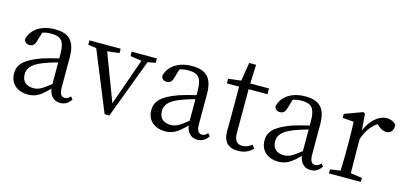

<svg xmlns="http://www.w3.org/2000/svg" viewBox="-61 -1067 3132 1484"><g transform="rotate(15 1505.0 -325.5)"><path d="M360 -114C296 -63 267 -45 225 -45C171 -45 133 -72 133 -132C133 -172 151 -214 248 -251C275 -262 319 -276 360 -287ZM524 -59C509 -43 497 -35 479 -35C452 -35 436 -53 436 -111V-348C436 -478 382 -528 271 -528C165 -528 87 -479 66 -397C68 -373 85 -359 110 -359C136 -359 151 -374 159 -403L181 -477C207 -486 230 -488 251 -488C327 -488 360 -461 360 -351V-319C314 -309 266 -295 227 -283C91 -234 52 -185 52 -118C52 -32 116 14 196 14C261 14 301 -15 362 -77C371 -22 403 12 454 12C489 12 517 -2 541 -38Z M1089 -514H887V-479L978 -466L846 -90L703 -468L799 -479V-514H549V-479L615 -470L810 7H848L1026 -467L1089 -479Z M1458 -114C1394 -63 1365 -45 1323 -45C1269 -45 1231 -72 1231 -132C1231 -172 1249 -214 1346 -251C1373 -262 1417 -276 1458 -287ZM1622 -59C1607 -43 1595 -35 1577 -35C1550 -35 1534 -53 1534 -111V-348C1534 -478 1480 -528 1369 -528C1263 -528 1185 -479 1164 -397C1166 -373 1183 -359 1208 -359C1234 -359 1249 -374 1257 -403L1279 -477C1305 -486 1328 -488 1349 -488C1425 -488 1458 -461 1458 -351V-319C1412 -309 1364 -295 1325 -283C1189 -234 1150 -185 1150 -118C1150 -32 1214 14 1294 14C1359 14 1399 -15 1460 -77C1469 -22 1501 12 1552 12C1587 12 1615 -2 1639 -38Z M1976 -61C1948 -41 1926 -32 1900 -32C1859 -32 1835 -57 1835 -116V-468H1986V-514H1836L1842 -665H1787L1763 -517L1661 -505V-468H1759V-199C1759 -160 1758 -137 1758 -112C1758 -27 1800 14 1876 14C1927 14 1968 -4 1996 -36Z M2364 -114C2300 -63 2271 -45 2229 -45C2175 -45 2137 -72 2137 -132C2137 -172 2155 -214 2252 -251C2279 -262 2323 -276 2364 -287ZM2528 -59C2513 -43 2501 -35 2483 -35C2456 -35 2440 -53 2440 -111V-348C2440 -478 2386 -528 2275 -528C2169 -528 2091 -479 2070 -397C2072 -373 2089 -359 2114 -359C2140 -359 2155 -374 2163 -403L2185 -477C2211 -486 2234 -488 2255 -488C2331 -488 2364 -461 2364 -351V-319C2318 -309 2270 -295 2231 -283C2095 -234 2056 -185 2056 -118C2056 -32 2120 14 2200 14C2265 14 2305 -15 2366 -77C2375 -22 2407 12 2458 12C2493 12 2521 -2 2545 -38Z M2753 -517 2739 -527 2595 -474V-442L2684 -435C2686 -388 2688 -347 2688 -283V-228C2688 -177 2687 -100 2685 -44L2603 -32V0H2858V-32L2766 -45C2765 -101 2764 -177 2764 -228V-319C2789 -388 2821 -434 2868 -465L2882 -453C2902 -436 2921 -424 2946 -424C2985 -424 3002 -449 3002 -492C2991 -514 2958 -528 2926 -528C2863 -528 2799 -474 2763 -386Z"/></g></svg>

Font: Source Han Serif
Style: Regular
Weight: 400
Designer: Ryoko NISHIZUKA 西塚涼子 (kana & ideographs); Frank Grießhammer (Latin, Greek & Cyrillic); Wenlong ZHANG 张文龙 (bopomofo); San
Foundry: Adobe Systems Incorporated
Version: Version 1.001;PS 1.001;hotconv 16.6.54;makeotf.lib2.5.65590